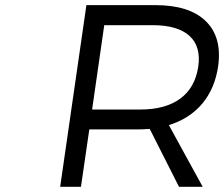

<svg xmlns="http://www.w3.org/2000/svg" viewBox="-20 -720 864 740"><path d="M211.9 0 313 -700.2H579.1Q710 -700.2 773.2 -638.4Q836.4 -576.7 820.8 -464.8Q808.1 -378.4 759.5 -320.6Q710.9 -262.7 630.9 -237.8L761.2 0H669.9L557.1 -223.1Q526.9 -221.2 509.8 -221.2H324.2L292 0ZM335 -297.9H521Q617.2 -297.9 674.6 -339.8Q731.9 -381.8 744.1 -462.9Q755.4 -541.5 709.7 -582.3Q664.1 -623 567.9 -623H381.8Z"/></svg>

Font: Trueno Light
Style: Italic
Weight: 300
Designer: Julieta Ulanovsky
Foundry: Julieta Ulanovsky
Version: Version 3.001b | FøM Fix